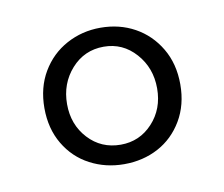

<svg xmlns="http://www.w3.org/2000/svg" viewBox="-43 -735 419 359"><g transform="rotate(-10 166.5 -555.5)"><path d="M167 -463Q203 -463 227.5 -489.5Q252 -516 252 -555Q252 -594 227.5 -621.5Q203 -649 167 -649Q130 -649 105.5 -621.5Q81 -594 81 -555Q81 -516 105.5 -489.5Q130 -463 167 -463ZM167 -426Q132 -426 102.5 -441.5Q73 -457 55.5 -486.5Q38 -516 38 -555Q38 -594 55.5 -623.5Q73 -653 102.5 -669Q132 -685 167 -685Q203 -685 232 -669Q261 -653 278.5 -623.5Q296 -594 296 -555Q296 -516 278.5 -486.5Q261 -457 232 -441.5Q203 -426 167 -426Z"/></g></svg>

Font: Source Serif 4 18pt
Style: Regular
Weight: 400
Designer: Frank Grießhammer
Foundry: Adobe Systems Incorporated
Version: Version 4.004;hotconv 1.0.116;makeotfexe 2.5.65601